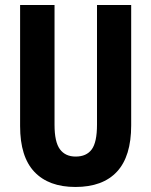

<svg xmlns="http://www.w3.org/2000/svg" viewBox="-20 -734 602 764"><path d="M502 -235Q502 -112 445.5 -51Q389 10 280 10Q174 10 117 -50Q60 -110 60 -232V-714H197V-237Q197 -169 218.5 -140Q240 -111 281 -111Q324 -111 345 -139.5Q366 -168 366 -238V-714H502Z"/></svg>

Font: Noto Sans Myanmar ExtraCondensed
Style: Bold
Weight: 700
Width: 2
Designer: Monotype Design Team
Foundry: Monotype Imaging Inc.
Version: Version 2.107; ttfautohint (v1.8.4.7-5d5b)